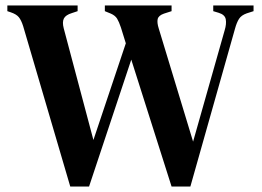

<svg xmlns="http://www.w3.org/2000/svg" viewBox="-20 -681 961 705"><path d="M238 4 65 -585Q58 -607 49 -618Q40 -629 19 -636L7 -640V-661H265V-640L244 -633Q221 -626 214.5 -613Q208 -600 214 -577L323 -167L442 -522L424 -580Q417 -601 410 -612.5Q403 -624 387 -631L365 -640V-661H610V-640L582 -631Q562 -624 559 -611Q556 -598 563 -576L689 -161L805 -570Q812 -593 809 -610Q806 -627 783 -634L763 -640V-661H911V-640L886 -632Q866 -625 857.5 -611.5Q849 -598 843 -576L679 4H610L462 -462L307 4Z"/></svg>

Font: DeepMind Serif Text
Style: Regular
Weight: 400
Designer: Frank Grießhammer / Modifications: Colophon Foundry
Foundry: Colophon Foundry
Version: Version 5.003; ttfautohint (v1.8.2)